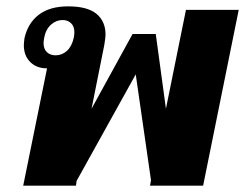

<svg xmlns="http://www.w3.org/2000/svg" viewBox="-20 -584 771 604"><path d="M128 -369Q95 -369 75 -389Q55 -409 55 -442Q55 -448 57 -464Q68 -512 102.5 -538Q137 -564 194 -564Q255 -564 283.5 -540.5Q312 -517 312 -475Q312 -466 308 -442L268 -242L397 -477H470L502 -242L565 -553H731L619 0H452L455 -17L407 -350L221 -15L219 0H53ZM212 -465Q214 -477 214 -482Q214 -501 203.5 -511Q193 -521 177 -521Q157 -521 140.5 -506.5Q124 -492 119 -465Q117 -453 117 -449Q117 -430 127.5 -420Q138 -410 155 -410Q175 -410 190.5 -424Q206 -438 212 -465Z"/></svg>

Font: Trirong ExtraBold
Style: Italic
Weight: 800
Italic angle: -12°
Designer: Katatrad Team
Foundry: CadsonDemak
Version: Version 1.001